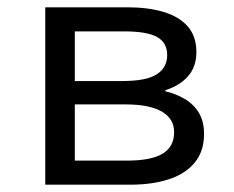

<svg xmlns="http://www.w3.org/2000/svg" viewBox="-20 -506 640 526"><path d="M104 0V-486H329Q385 -486 427.5 -473.5Q470 -461 494 -434Q518 -407 518 -363Q518 -323 495 -297Q472 -271 433 -259V-256Q462 -249 486 -235Q510 -221 524.5 -197.5Q539 -174 539 -139Q539 -91 513 -60Q487 -29 441.5 -14.5Q396 0 337 0ZM185 -284H315Q381 -284 409.5 -302.5Q438 -321 438 -355Q438 -389 410.5 -404.5Q383 -420 321 -420H185ZM185 -66H328Q394 -66 425.5 -85Q457 -104 457 -144Q457 -181 423 -200.5Q389 -220 323 -220H185Z"/></svg>

Font: Source Code Pro ExtraLight
Style: Regular
Weight: 200
Monospace: yes
Designer: Paul D. Hunt, Teo Tuominen
Foundry: Adobe
Version: Version 1.026;hotconv 1.1.0;makeotfexe 2.6.0